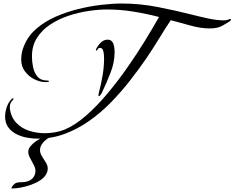

<svg xmlns="http://www.w3.org/2000/svg" viewBox="-20 -744 1336 1094"><path d="M195 46Q165 46 132.5 40Q100 34 72 19.5Q44 5 26.5 -19.5Q9 -44 9 -80Q9 -106 19 -135Q29 -164 48 -181Q51 -184 55 -184Q57 -184 57 -182Q57 -177 46.5 -166Q36 -155 36 -132V-124Q44 -74 74 -43Q104 -12 147 1.5Q190 15 236 15Q263 15 292.5 10Q322 5 347 -5Q407 -30 469 -84Q531 -138 591 -209.5Q651 -281 705.5 -359Q760 -437 805.5 -511Q851 -585 883 -642Q885 -646 887 -647Q814 -666 739.5 -678Q665 -690 590 -690Q542 -690 484.5 -681.5Q427 -673 370 -654Q313 -635 266 -604Q219 -573 190.5 -528Q162 -483 162 -422Q162 -393 168.5 -361Q175 -329 194 -307Q213 -285 250 -285Q252 -285 255.5 -284.5Q259 -284 259 -281Q259 -278 252 -277Q245 -276 243 -276Q208 -276 175.5 -292.5Q143 -309 122 -337.5Q101 -366 101 -402V-407Q101 -448 119 -488Q142 -542 189 -582Q236 -622 297.5 -649Q359 -676 426 -692.5Q493 -709 557.5 -716.5Q622 -724 674 -724Q776 -724 879 -704Q982 -684 1080 -659Q1118 -649 1167.5 -638.5Q1217 -628 1256 -628Q1271 -628 1280 -632Q1289 -636 1293 -636Q1296 -636 1296 -633Q1296 -629 1293 -626.5Q1290 -624 1288 -622Q1267 -609 1251.5 -600Q1236 -591 1219 -586.5Q1202 -582 1174 -582Q1123 -582 1063.5 -599Q1004 -616 953 -629Q917 -575 883 -519Q849 -463 812 -409Q770 -348 720 -284Q670 -220 612.5 -161Q555 -102 489 -55.5Q423 -9 349.5 18.5Q276 46 195 46ZM544 -196Q542 -196 541.5 -198Q541 -200 541 -201Q541 -207 542.5 -212.5Q544 -218 545 -223Q557 -268 565 -316.5Q573 -365 573 -411Q573 -419 572 -433Q571 -447 566.5 -459Q562 -471 550 -471Q540 -471 537 -463.5Q534 -456 529 -456Q526 -456 526 -459Q526 -461 528 -465Q537 -484 554 -501Q571 -518 593 -518Q611 -518 619.5 -506Q628 -494 630.5 -477.5Q633 -461 633 -447Q633 -389 610 -330Q587 -271 562 -219Q561 -215 554.5 -205.5Q548 -196 544 -196ZM48 330Q43 330 47 322Q62 299 79 296Q91 294 107 294Q123 294 138 289Q159 282 170.5 266Q182 250 182 229Q182 214 172 195Q162 176 151.5 156.5Q141 137 141 121Q141 104 154.5 88Q168 72 188 58.5Q208 45 229.5 37Q251 29 266 29Q273 29 274 30Q275 31 275 36Q261 38 245.5 49.5Q230 61 219 77Q208 93 208 111Q208 129 219 146.5Q230 164 241 181.5Q252 199 252 217Q252 223 250.5 230Q249 237 244 247Q234 267 210.5 282.5Q187 298 158 308.5Q129 319 99.5 324.5Q70 330 48 330Z"/></svg>

Font: My Soul
Style: Regular
Weight: 400
Designer: Robert E. Leuschke
Foundry: Robert E. Leuschke
Version: Version 1.010; ttfautohint (v1.8.4.7-5d5b)